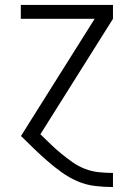

<svg xmlns="http://www.w3.org/2000/svg" viewBox="-20 -550 540 775"><path d="M435 205H436V148H435Q407 148 378.5 145Q350 142 323 131.5Q296 121 272.5 104.5Q249 88 227 70Q205 52 184.5 32Q164 12 143 -8L436 -474V-530H64V-474H362L64 0H66Q92 26 118 51Q144 76 171.5 100Q199 124 229 145.5Q259 167 292.5 181.5Q326 196 362.5 200.5Q399 205 435 205Z"/></svg>

Font: Iosevka SS09 Light
Style: Regular
Weight: 300
Monospace: yes
Designer: Belleve Invis
Foundry: Belleve Invis
Version: Version 5.2.1; ttfautohint (v1.8.3)